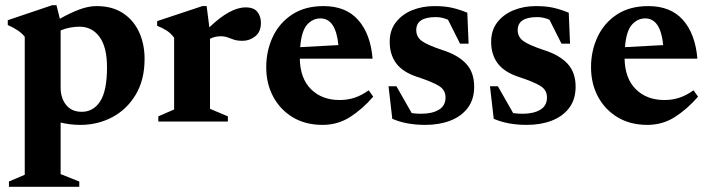

<svg xmlns="http://www.w3.org/2000/svg" viewBox="-20 -469 2740 741"><path d="M286 231.5V252H14.5V231.5L75.5 205.5V-327Q65 -340.5 48.8 -351.5Q32.5 -362.5 10 -372.5V-391L181.5 -449H198L211 -396.5Q250.5 -419 285.8 -432.2Q321 -445.5 353 -445.5Q412.5 -445.5 453.8 -418.8Q495 -392 516.5 -345.8Q538 -299.5 538 -241.5Q538 -161 504 -104Q470 -47 413.8 -17Q357.5 13 290.5 13Q251 13 214 4V203ZM393 -209Q393 -287.5 364 -326.8Q335 -366 287 -366Q269 -366 250.2 -362.5Q231.5 -359 214 -351.5V-130.5Q214 -90.5 235.2 -64Q256.5 -37.5 295.5 -37.5Q340.5 -37.5 366.8 -78.2Q393 -119 393 -209Z M928 -440.5Q960 -440.5 973.5 -423Q987 -405.5 987 -381Q987 -346 965 -328.8Q943 -311.5 916.5 -311.5Q896 -311.5 883.2 -315.8Q870.5 -320 859 -324.5Q847.5 -329 831 -329Q810 -329 790.5 -319.5V-49L859.5 -20V0H591V-20L652 -46.5V-323.5Q640 -340 624 -350.5Q608 -361 586.5 -369.5V-387.5L761 -445.5H777.5L788 -363.5Q868 -440.5 928 -440.5Z M1228.5 -445.5Q1315 -445.5 1362.5 -391.8Q1410 -338 1418 -242.5H1137Q1138.5 -166 1180.5 -124.5Q1222.5 -83 1290.5 -83Q1321.5 -83 1348.2 -91.8Q1375 -100.5 1403 -120.5L1420.5 -96Q1379 -48 1331.2 -17.5Q1283.5 13 1225 13Q1159 13 1110.2 -16.2Q1061.5 -45.5 1034.5 -95.8Q1007.5 -146 1007.5 -209.5Q1007.5 -273.5 1033 -327.2Q1058.5 -381 1107.8 -413.2Q1157 -445.5 1228.5 -445.5ZM1216.5 -398Q1187 -398 1165.2 -373.8Q1143.5 -349.5 1138.5 -287L1286 -295Q1276 -398 1216.5 -398Z M1656.5 -445.5Q1695.5 -445.5 1723.5 -439.2Q1751.5 -433 1783.5 -420L1788.5 -300.5H1755.5L1709 -393Q1685.5 -403 1662 -403Q1586.5 -403 1586.5 -353Q1586.5 -326.5 1608 -310.8Q1629.5 -295 1688.5 -275.5Q1748 -256.5 1779 -223Q1810 -189.5 1810 -134.5Q1810 -85 1785 -52.2Q1760 -19.5 1717.5 -3.2Q1675 13 1621.5 13Q1548 13 1494 -10.5L1479.5 -136H1510L1569 -32.5Q1586 -30 1605 -30Q1648 -30 1673.8 -45.5Q1699.5 -61 1699.5 -93Q1699.5 -122 1673.5 -137.8Q1647.5 -153.5 1591 -172Q1534.5 -190.5 1509.2 -224.5Q1484 -258.5 1484 -307.5Q1484 -352.5 1508 -383.2Q1532 -414 1571.2 -429.8Q1610.5 -445.5 1656.5 -445.5Z M2048 -445.5Q2087 -445.5 2115 -439.2Q2143 -433 2175 -420L2180 -300.5H2147L2100.5 -393Q2077 -403 2053.5 -403Q1978 -403 1978 -353Q1978 -326.5 1999.5 -310.8Q2021 -295 2080 -275.5Q2139.5 -256.5 2170.5 -223Q2201.5 -189.5 2201.5 -134.5Q2201.5 -85 2176.5 -52.2Q2151.5 -19.5 2109 -3.2Q2066.5 13 2013 13Q1939.5 13 1885.5 -10.5L1871 -136H1901.5L1960.5 -32.5Q1977.5 -30 1996.5 -30Q2039.5 -30 2065.2 -45.5Q2091 -61 2091 -93Q2091 -122 2065 -137.8Q2039 -153.5 1982.5 -172Q1926 -190.5 1900.8 -224.5Q1875.5 -258.5 1875.5 -307.5Q1875.5 -352.5 1899.5 -383.2Q1923.5 -414 1962.8 -429.8Q2002 -445.5 2048 -445.5Z M2482 -445.5Q2568.5 -445.5 2616 -391.8Q2663.5 -338 2671.5 -242.5H2390.5Q2392 -166 2434 -124.5Q2476 -83 2544 -83Q2575 -83 2601.8 -91.8Q2628.5 -100.5 2656.5 -120.5L2674 -96Q2632.5 -48 2584.8 -17.5Q2537 13 2478.5 13Q2412.5 13 2363.8 -16.2Q2315 -45.5 2288 -95.8Q2261 -146 2261 -209.5Q2261 -273.5 2286.5 -327.2Q2312 -381 2361.2 -413.2Q2410.5 -445.5 2482 -445.5ZM2470 -398Q2440.5 -398 2418.8 -373.8Q2397 -349.5 2392 -287L2539.5 -295Q2529.5 -398 2470 -398Z"/></svg>

Font: Newsreader 16pt
Style: Bold
Weight: 700
Designer: Hugues Gentile
Foundry: Production Type
Version: Version 1.003; ttfautohint (v1.8.3)